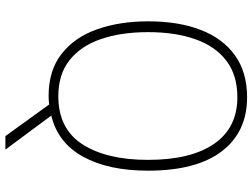

<svg xmlns="http://www.w3.org/2000/svg" viewBox="-132 -699 935 711"><g transform="rotate(90 335.5 -343.5)"><path d="M612 -424Q612 -278 560.5 -184Q509 -90 408 -66L534 104H484L367 -58Q349 -56 335 -56Q241 -56 179.5 -104Q118 -152 88.5 -235.5Q59 -319 59 -425Q59 -538 91 -620Q123 -702 185.5 -746.5Q248 -791 340 -791Q469 -791 540.5 -697Q612 -603 612 -424ZM99 -425Q99 -324 125 -249Q151 -174 203.5 -133Q256 -92 336 -92Q457 -92 514.5 -181.5Q572 -271 572 -424Q572 -583 512.5 -669Q453 -755 340 -755Q258 -755 204.5 -714Q151 -673 125 -598.5Q99 -524 99 -425Z"/></g></svg>

Font: Noto Sans Malayalam UI SemiCondensed ExtraLight
Style: Regular
Weight: 200
Width: 4
Designer: Jelle Bosma - Monotype Design Team
Foundry: Monotype Imaging Inc.
Version: Version 2.104; ttfautohint (v1.8.4.7-5d5b)